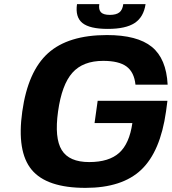

<svg xmlns="http://www.w3.org/2000/svg" viewBox="-20 -890 832 930"><path d="M439 -293.9H438L453.1 -401.9H791L784.2 -350.1Q756.8 -155.8 664.3 -67.9Q571.8 20 394 20Q206.1 20 133.3 -67.9Q60.5 -155.8 87.9 -350.1Q115.2 -544.4 212.6 -632.3Q310.1 -720.2 498 -720.2Q645 -720.2 715.3 -663.1Q785.6 -606 792 -480H636.2Q629.9 -540.5 592.8 -567.9Q555.7 -595.2 480 -595.2Q381.8 -595.2 330.6 -537.6Q279.3 -480 261.2 -350.1Q243.2 -221.2 279.1 -163.1Q314.9 -105 412.1 -105Q507.8 -105 557.4 -149.7Q606.9 -194.3 621.1 -293.9ZM685.1 -870.1Q675.8 -807.1 632.3 -778.6Q588.9 -750 502 -750Q414.6 -750 379.2 -778.6Q343.8 -807.1 353 -870.1H460.9Q457 -842.8 469.2 -830.3Q481.4 -817.9 512.2 -817.9Q543 -817.9 558.3 -830.1Q573.7 -842.3 577.1 -870.1Z"/></svg>

Font: Fivo Sans Modern
Style: Italic
Weight: 700
Designer: Alexander Slobzheninov
Foundry: Alexander Slobzheninov
Version: 1.0